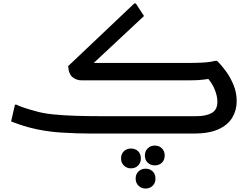

<svg xmlns="http://www.w3.org/2000/svg" viewBox="-20 -768 1439 1104"><path d="M761 -748 808 -676 519 -406H1060Q1101 -406 1143.5 -408Q1186 -410 1216 -418H1228Q1253 -394 1279 -358.5Q1305 -323 1323 -279Q1341 -235 1341 -187Q1341 -134 1315.5 -91.5Q1290 -49 1235.5 -24.5Q1181 0 1094 0H511Q420 0 328 -6Q236 -12 148 -35Q119 -43 91 -52.5Q63 -62 44 -70L66 -166H75Q86 -160 105.5 -153Q125 -146 145 -140Q165 -134 177 -131Q226 -116 288.5 -110Q351 -104 418.5 -102Q486 -100 551 -100H1110Q1164 -100 1197 -118Q1230 -136 1230 -183Q1230 -213 1216.5 -248.5Q1203 -284 1178 -314Q1146 -309 1120 -307.5Q1094 -306 1053 -306H449Q421 -306 398 -323.5Q375 -341 372 -388L752 -748ZM813 126Q813 101 829.5 85Q846 69 870 69Q895 69 911 85Q927 101 927 126Q927 152 911 167.5Q895 183 870 183Q846 183 829.5 167.5Q813 152 813 126ZM676 143Q676 117 692.5 101.5Q709 86 733 86Q758 86 774 101.5Q790 117 790 143Q790 168 774 184Q758 200 733 200Q709 200 692.5 184Q676 168 676 143ZM760 259Q760 233 776.5 217.5Q793 202 817 202Q842 202 858 217.5Q874 233 874 259Q874 284 858 300Q842 316 817 316Q793 316 776.5 300Q760 284 760 259Z"/></svg>

Font: Kufam Medium
Style: Regular
Weight: 500
Designer: Wael Morcos, Artur Schmal
Foundry: Original Type
Version: Version 1.300; ttfautohint (v1.8.3)